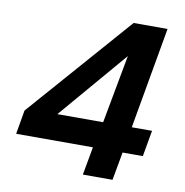

<svg xmlns="http://www.w3.org/2000/svg" viewBox="-79 -775 819 850"><g transform="rotate(10 330.5 -350.0)"><path d="M348.9 0 371.8 -126.6H26.7L45.3 -234.3L453.7 -700H606.2L525.8 -243.9H616.9L596.2 -126.6H505.1L482.2 0ZM191.3 -243.9H397.1L454 -551.3Z"/></g></svg>

Font: DM Sans 9pt
Style: Italic
Weight: 400
Italic angle: -10°
Designer: Colophon Foundry, Jonny Pinhorn
Foundry: Colophon Foundry
Version: Version 4.004